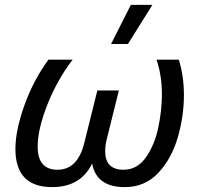

<svg xmlns="http://www.w3.org/2000/svg" viewBox="-20 -752 821 785"><path d="M732 -363Q732 -278 707 -191Q682 -104 627.5 -45.5Q573 13 490 13Q375 13 357 -82H356Q309 13 193 13Q43 13 43 -143Q43 -219 80 -322Q117 -425 178 -508H277Q214 -426 174 -325Q134 -224 134 -153Q134 -58 215 -58Q298 -58 325 -169L378 -382H466L417 -185Q410 -158 410 -134Q410 -58 485 -58Q541 -58 576.5 -108.5Q612 -159 627 -230Q642 -301 642 -366Q642 -443 620 -508H711Q732 -441 732 -363ZM434 -572 515 -732H603L503 -572Z"/></svg>

Font: CST
Style: Italic
Weight: 400
Italic angle: -14°
Version: Version 1.00